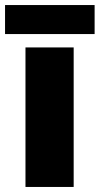

<svg xmlns="http://www.w3.org/2000/svg" viewBox="-34 -741 395 761"><path d="M341 -721H-14V-606H341ZM258 0V-553H67V0Z"/></svg>

Font: Noto Sans Kannada Black
Style: Regular
Weight: 900
Designer: Jelle Bosma - Monotype Design Team
Foundry: Monotype Imaging Inc.
Version: Version 2.005